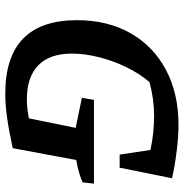

<svg xmlns="http://www.w3.org/2000/svg" viewBox="-4 -700 714 747"><g transform="rotate(90 353.5 -327.0)"><path d="M345 10Q59 10 59 -269Q59 -388 109.5 -477Q160 -566 252 -615Q344 -664 467 -664Q508 -664 563.5 -657.5Q619 -651 674 -639L633 -435H582L564 -555Q497 -569 432 -569Q365 -569 300 -551Q267 -513 242 -461.5Q217 -410 203 -354.5Q189 -299 189 -249Q189 -163 234.5 -118.5Q280 -74 367 -74Q400 -74 441 -82L478 -264L361 -288L369 -335H695L690 -291Q658 -276 603 -266L557 -19Q488 -4 438 3Q388 10 345 10Z"/></g></svg>

Font: Piazzolla SemiBold
Style: Italic
Weight: 600
Italic angle: -11.3°
Designer: Juan Pablo del Peral
Foundry: Huerta Tipografica
Version: Version 1.330